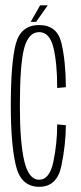

<svg xmlns="http://www.w3.org/2000/svg" viewBox="-20 -697 302 720"><path d="M127 3.5Q58 3.5 39.2 -77.2Q20.5 -158 20.5 -299Q20.5 -462 39.2 -532.5Q58 -603 127 -603Q194.5 -603 210.5 -535Q226.5 -467 227 -370L194.5 -367Q194.5 -461.5 180.2 -519Q166 -576.5 127 -576.5Q87 -576.5 70.8 -516.8Q54.5 -457 54.5 -299Q54.5 -163.5 71 -93.2Q87.5 -23 127 -23Q166 -23 180.2 -91Q194.5 -159 194.5 -230.5L227 -227.5Q226.5 -153.5 210.2 -75Q194 3.5 127 3.5ZM95 -615 130.5 -677H159L115.5 -615Z"/></svg>

Font: Anybody Condensed ExtraLight
Style: Regular
Weight: 200
Width: 3
Designer: Tyler Finck
Foundry: Etcetera Type Company
Version: Version 1.010; ttfautohint (v1.8.3) -l 8 -r 50 -G 200 -x 14 